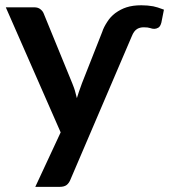

<svg xmlns="http://www.w3.org/2000/svg" viewBox="-20 -541 645 728"><path d="M290.5 -224.6 367.7 -420.4Q373 -437.5 387.2 -459Q398.9 -477.5 417 -491.2Q438 -506.3 459.5 -513.2Q483.4 -521 515.6 -521Q540 -521 561 -517.1Q574.7 -514.6 601.6 -504.4L591.8 -455.1Q587.9 -440.4 580.1 -436Q572.3 -431.6 564.9 -431.6Q557.6 -431.6 549.3 -434.6Q541 -437.5 524.9 -437.5Q510.7 -437.5 500 -431.2Q487.8 -423.8 480 -404.3L246.6 141.1Q241.7 153.3 232.4 160.6Q223.1 167.5 206.1 167.5H113.8L210 -39.1L2 -513.2H110.4Q124.5 -513.2 133.3 -505.9Q142.1 -499 145.5 -490.2L254.4 -224.1Q262.2 -204.6 264.2 -196.8L271.5 -168.9Q276.9 -187.5 290.5 -224.6Z"/></svg>

Font: Lato-SemiBold
Style: Bold
Weight: 500
Designer: Lukasz Dziedzic with Adam Twardoch and Botio Nikoltchev
Foundry: tyPoland Lukasz Dziedzic
Version: ""